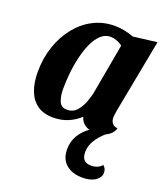

<svg xmlns="http://www.w3.org/2000/svg" viewBox="-143 -628 850 984"><g transform="rotate(20 281.5 -136.0)"><path d="M176 20Q122 20 88 -4.5Q54 -29 38 -72.5Q22 -116 22 -173Q22 -248 44 -313Q66 -378 105.5 -427Q145 -476 198 -503Q251 -530 313 -530Q364 -530 418 -510L547 -526L471 -127Q470 -118 468 -106Q466 -94 466 -85Q466 -68 475.5 -55.5Q485 -43 505 -41Q499 -20 483 -6.5Q467 7 446.5 13.5Q426 20 404 20Q374 20 350.5 5.5Q327 -9 320 -37Q294 -12 257.5 4Q221 20 176 20ZM229 -42Q261 -42 281.5 -65Q302 -88 314 -121Q326 -154 331 -185L378 -446Q362 -458 344.5 -464Q327 -470 312 -470Q283 -470 260 -449Q237 -428 220.5 -392Q204 -356 193.5 -311.5Q183 -267 178.5 -221Q174 -175 174 -134Q174 -98 185 -70Q196 -42 229 -42ZM422 258Q366 258 332.5 229.5Q299 201 299 148Q299 103 320.5 69Q342 35 376.5 12Q411 -11 447 -22L486 -17V-11Q446 14 418.5 52Q391 90 391 130Q391 185 442 185Q460 185 475.5 179Q491 173 501 160Q510 168 514 176.5Q518 185 518 198Q518 222 492.5 240Q467 258 422 258Z"/></g></svg>

Font: Sansita Swashed Light SemiBold
Style: Regular
Weight: 600
Version: Version 1.003